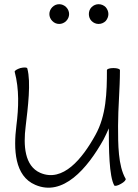

<svg xmlns="http://www.w3.org/2000/svg" viewBox="-20 -867 659 914"><path d="M309 -800C309 -812 304 -824 295 -833C286 -842 274 -847 262 -847C249 -847 238 -842 229 -833C220 -824 215 -812 215 -800C215 -788 220 -776 229 -767C238 -758 249 -753 262 -753C274 -753 286 -758 295 -767C304 -776 309 -788 309 -800ZM496 -800C496 -812 491 -824 483 -833C474 -842 462 -847 449 -847C437 -847 425 -842 416 -833C407 -824 403 -812 403 -800C403 -788 407 -776 416 -767C425 -758 437 -753 449 -753C462 -753 474 -758 483 -767C491 -776 496 -788 496 -800ZM50 -525C72 -442 69 -355 58 -269C44 -156 49 -29 148 13C279 70 395 -63 473 -203C482 -220 490 -238 498 -256C498 -160 499 -28 524 16C527 20 541 17 556 8C571 0 581 -11 578 -16C542 -78 542 -180 542 -267C542 -356 551 -444 551 -533C551 -539 537 -543 520 -543C503 -543 489 -539 489 -533C489 -427 486 -317 434 -224C371 -110 279 2 172 -44C96 -77 91 -176 102 -264C113 -357 128 -475 110 -541C109 -547 94 -547 77 -543C61 -538 48 -530 50 -525Z"/></svg>

Font: Nupuram ExtraLight
Style: Regular
Weight: 200
Designer: Santhosh Thottingal (santhosh.thottingal@gmail.com)
Foundry: SMC
Version: Version 1.000